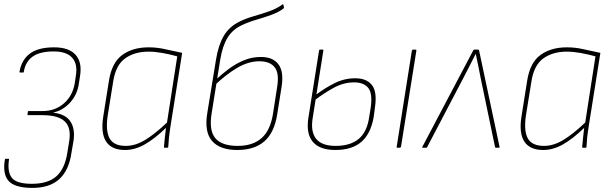

<svg xmlns="http://www.w3.org/2000/svg" viewBox="-20 -721 2992 937"><path d="M134 196Q50 195 21 161Q-8 127 4 57Q5 54 7 54H22Q26 54 24 57Q15 118 38 147Q61 176 136 176Q214 176 255.5 139Q297 102 309 22L318 -34Q328 -98 296 -128.5Q264 -159 187 -159H116Q115 -159 114.5 -160Q114 -161 114 -162L116 -176Q116 -178 117 -178.5Q118 -179 120 -179H188Q249 -179 292 -216.5Q335 -254 345 -316L350 -350Q360 -408 332.5 -439Q305 -470 242 -470Q175 -470 139.5 -445Q104 -420 96 -370Q96 -367 93 -367H79Q75 -367 75 -370Q85 -429 126 -459.5Q167 -490 244 -490Q316 -490 348.5 -454Q381 -418 371 -353L365 -314Q358 -261 323.5 -222Q289 -183 241 -172V-171Q300 -164 323.5 -128.5Q347 -93 339 -35L329 23Q317 110 269 153.5Q221 197 134 196Z M590 11Q525 11 498 -30Q471 -71 484 -153L512 -329Q526 -416 577 -453Q628 -490 705 -490Q747 -490 785.5 -481Q824 -472 869 -463L813 -111Q807 -73 804.5 -49Q802 -25 801 -3Q801 0 797 0H784Q780 0 780 -3Q782 -26 784.5 -50Q787 -74 790 -97Q734 -43 686 -16Q638 11 590 11ZM594 -9Q640 -9 687.5 -37.5Q735 -66 795 -123L845 -446Q809 -456 772.5 -462.5Q736 -469 705 -469Q638 -469 592 -437Q546 -405 533 -327L505 -153Q495 -80 515.5 -44.5Q536 -9 594 -9Z M1138 11Q1053 11 1014.5 -33.5Q976 -78 992 -172L1034 -429Q1045 -499 1071.5 -545Q1098 -591 1150 -616Q1180 -631 1218.5 -642Q1257 -653 1294 -666Q1331 -679 1358 -699Q1360 -701 1361 -700.5Q1362 -700 1363 -698L1366 -685Q1366 -681 1363 -679Q1339 -661 1304.5 -648.5Q1270 -636 1232 -625Q1194 -614 1160 -598Q1115 -577 1090.5 -537Q1066 -497 1055 -431L1013 -169Q999 -85 1030.5 -47Q1062 -9 1140 -9Q1213 -9 1256 -46.5Q1299 -84 1312 -164L1332 -293Q1344 -362 1321 -392Q1298 -422 1246 -422Q1192 -422 1137 -389.5Q1082 -357 1027 -304L1030 -329Q1062 -359 1097 -385Q1132 -411 1171 -427Q1210 -443 1253 -443Q1312 -443 1339 -407Q1366 -371 1354 -296L1333 -164Q1319 -74 1270.5 -31.5Q1222 11 1138 11Z M1617 11Q1540 11 1506.5 -29Q1473 -69 1485 -146L1537 -474Q1538 -479 1541 -479H1554Q1559 -479 1558 -474L1506 -145Q1495 -79 1522.5 -44Q1550 -9 1618 -9Q1690 -9 1731 -43.5Q1772 -78 1782 -152L1789 -195Q1799 -264 1777.5 -291.5Q1756 -319 1708 -319Q1658 -319 1610.5 -293.5Q1563 -268 1513 -230L1517 -255Q1566 -292 1613.5 -315.5Q1661 -339 1714 -339Q1769 -339 1795 -306Q1821 -273 1810 -198L1804 -152Q1790 -69 1744 -29Q1698 11 1617 11ZM1920 0Q1914 0 1916 -5L1990 -474Q1992 -479 1996 -479H2007Q2013 -479 2012 -474L1937 -5Q1935 0 1931 0Z M2043 0Q2039 0 2041 -4L2290 -476Q2291 -479 2295 -479H2313Q2317 -479 2318 -475L2418 -4Q2419 0 2414 0H2401Q2397 0 2396 -3L2326 -339Q2320 -368 2314.5 -397Q2309 -426 2302 -457H2301Q2286 -427 2270.5 -397Q2255 -367 2239 -336L2064 -2Q2063 0 2060 0Z M2631 11Q2566 11 2539 -30Q2512 -71 2525 -153L2553 -329Q2567 -416 2618 -453Q2669 -490 2746 -490Q2788 -490 2826.5 -481Q2865 -472 2910 -463L2854 -111Q2848 -73 2845.5 -49Q2843 -25 2842 -3Q2842 0 2838 0H2825Q2821 0 2821 -3Q2823 -26 2825.5 -50Q2828 -74 2831 -97Q2775 -43 2727 -16Q2679 11 2631 11ZM2635 -9Q2681 -9 2728.5 -37.5Q2776 -66 2836 -123L2886 -446Q2850 -456 2813.5 -462.5Q2777 -469 2746 -469Q2679 -469 2633 -437Q2587 -405 2574 -327L2546 -153Q2536 -80 2556.5 -44.5Q2577 -9 2635 -9Z"/></svg>

Font: Sofia Sans Semi Condensed Thin
Style: Italic
Weight: 250
Italic angle: -9°
Version: Version 4.100